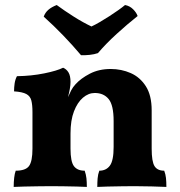

<svg xmlns="http://www.w3.org/2000/svg" viewBox="-20 -734 708 757"><path d="M108 -208V-292Q108 -320.4 103.6 -337.7Q99.2 -355 83.8 -363.3Q68.4 -371.6 35.4 -373.8Q35.4 -389.6 37.7 -405.2Q40 -420.8 46.8 -433.6Q103.6 -434.4 154.4 -444.7Q205.2 -455 228.8 -467Q242 -461.6 250 -448.5Q258 -435.4 258 -411ZM578 -148Q578 -97.2 589.2 -79.1Q600.4 -61 627.4 -61Q632.8 -47.2 634.4 -32.2Q636 -17.2 636 3Q614 2 578.2 1Q542.4 0 509 0Q487.2 0 458.6 0.5Q430 1 404.3 1.5Q378.6 2 363.6 3Q363.6 -14.8 364.9 -30.9Q366.2 -47 371.6 -61Q398.6 -61 413.3 -81Q428 -101 428 -154.6V-256.8Q428 -319.4 408.4 -343.4Q388.8 -367.4 353.6 -367.4Q328.8 -367.4 307 -348.8Q285.2 -330.2 271.6 -294.9Q258 -259.6 258 -207.6V-148Q258 -96.8 271.5 -78.9Q285 -61 313.8 -61Q319.2 -46 320.8 -31Q322.4 -16 322.4 3Q307.8 2 283.6 1.5Q259.4 1 232.7 0.5Q206 0 183 0Q160 0 131.1 0.5Q102.2 1 75.6 1.5Q49 2 34 3Q34 -16 35.9 -33Q37.8 -50 42 -61Q81 -61 94.5 -79.5Q108 -98 108 -148V-292L258 -411Q258 -399 255.3 -383.4Q252.6 -367.8 248 -350.8Q254 -364.8 260.6 -377.6Q267.2 -390.4 277.4 -401.4Q298.6 -425 334.3 -443.5Q370 -462 416.4 -462Q458.6 -462 495.3 -445.9Q532 -429.8 555 -394Q578 -358.2 578 -299ZM299.4 -516.4Q267.2 -554.8 229.2 -594.2Q191.2 -633.6 152.4 -668.4Q158 -684.4 170.6 -695.3Q183.2 -706.2 203.6 -714.2Q234 -691.8 270.4 -668.7Q306.8 -645.6 340.6 -629.6Q355 -636.2 373.5 -647Q392 -657.8 411.1 -670.1Q430.2 -682.4 446.5 -694Q462.8 -705.6 473 -714.2Q491.4 -710.8 504.7 -697.6Q518 -684.4 522.6 -670.8Q482.2 -638.8 439.8 -600.1Q397.4 -561.4 366.2 -524.6Q351.6 -519.6 333.9 -517.7Q316.2 -515.8 299.4 -516.4Z"/></svg>

Font: Vollkorn
Style: Regular
Weight: 400
Designer: Friedrich Althausen
Foundry: Friedrich Althausen
Version: Version 4.104